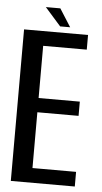

<svg xmlns="http://www.w3.org/2000/svg" viewBox="-55 -817 454 852"><g transform="rotate(5 172.0 -391.0)"><path d="M26.5 0H311.5V-65.3H117.3V-313.8H300.9V-377.2H117.3V-609.7H311.5V-675H26.5ZM184.8 -702.2H229.4L178.7 -782H114.2Z"/></g></svg>

Font: Anybody Thin Condensed
Style: Regular
Weight: 100
Width: 3
Version: Version 1.113;gftools[0.9.25]